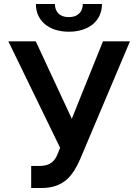

<svg xmlns="http://www.w3.org/2000/svg" viewBox="-20 -935 696 965"><path d="M136.7 9.9H188.6C305 9.9 348 -57.5 382.5 -134.2L633.2 -727.3H497.5L340.9 -338.1L159.8 -727.3H22L282 -192.5L272.4 -168C257.5 -127.1 234.7 -100.9 178.3 -100.9H136.7ZM160.5 -914.8C160.2 -831.7 224.4 -775.6 326 -775.6C428.3 -775.6 492.5 -831.7 492.5 -914.8H396.3C396 -880 376.1 -849.1 326 -849.1C275.2 -849.1 256 -880.7 256 -914.8Z"/></svg>

Font: Margiela Sans Semi Bold
Style: Regular
Weight: 600
Designer: Stefan Endress, Andreas Faust
Version: Version 1.100;FEAKit 1.0